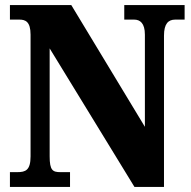

<svg xmlns="http://www.w3.org/2000/svg" viewBox="-20 -734 752 754"><path d="M19 0H255V-58H217C187 -58 175 -65 175 -120V-544L508 0H624V-594C624 -641 641 -657 668 -657H705V-714H468V-657H507C530 -657 549 -643 549 -598V-236L260 -714H19V-657H56C79 -657 100 -650 100 -598V-120C100 -65 80 -58 48 -58H19Z"/></svg>

Font: Noto Serif Sinhala Condensed Black
Style: Regular
Weight: 900
Width: 3
Designer: Jelle Bosma - Monotype Design Team
Foundry: Monotype Imaging Inc.
Version: Version 2.007